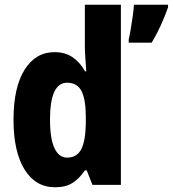

<svg xmlns="http://www.w3.org/2000/svg" viewBox="-20 -780 729 810"><path d="M689 -749Q676 -712 658.5 -673.5Q641 -635 620 -600H523V-613Q527 -630 531.5 -657Q536 -684 540 -712Q544 -740 545 -760H689ZM212 10Q130 10 83.5 -65Q37 -140 37 -275Q37 -411 83.5 -485.5Q130 -560 210 -560Q254 -560 285.5 -539Q317 -518 339 -479H344Q342 -509 340 -536Q338 -563 338 -584V-760H490V0H370L346 -61H338Q314 -26 285.5 -8Q257 10 212 10ZM263 -115Q304 -115 322.5 -150Q341 -185 342 -260V-286Q342 -360 324 -395.5Q306 -431 263 -431Q191 -431 191 -276Q191 -194 210 -154.5Q229 -115 263 -115Z"/></svg>

Font: Noto Sans Condensed ExtraBold
Style: Regular
Weight: 800
Width: 3
Designer: Monotype Design Team
Foundry: Monotype Imaging Inc.
Version: Version 2.013; ttfautohint (v1.8.4.7-5d5b)